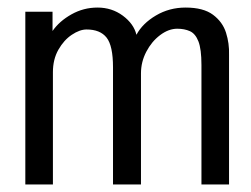

<svg xmlns="http://www.w3.org/2000/svg" viewBox="-20 -488 665 508"><path d="M47 0V-457H119V-406Q137 -432 169 -450Q201 -468 238 -468Q276 -468 305 -446.5Q334 -425 341 -396Q357 -426 392.5 -447Q428 -468 471 -468Q518 -468 543.5 -449Q569 -430 578 -401.5Q587 -373 586 -343V0H513V-316Q513 -358 505 -378.5Q497 -399 482.5 -405.5Q468 -412 449 -412Q426 -412 403.5 -395Q381 -378 367 -351Q353 -324 353 -294V0H279V-310Q279 -367 262 -388.5Q245 -410 209 -410Q191 -410 170 -396Q149 -382 134.5 -356.5Q120 -331 120 -297V0Z"/></svg>

Font: Inconsolata Expanded Thin
Style: Regular
Weight: 100
Width: 7
Monospace: yes
Designer: Raph Levien, Cyreal, Brenton Simpson
Foundry: Raph Levien, Cyreal, Google
Version: Version 3.100; ttfautohint (v1.8.4.7-5d5b)